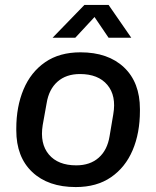

<svg xmlns="http://www.w3.org/2000/svg" viewBox="-20 -749 633 778"><path d="M287 9Q175 9 110.5 -52Q46 -113 46 -221V-228Q46 -317 75.5 -387Q105 -457 163 -497Q221 -537 306 -537Q418 -537 482.5 -476Q547 -415 547 -307V-300Q547 -210 517.5 -140.5Q488 -71 430 -31Q372 9 287 9ZM289 -79Q345 -79 380 -110Q415 -141 424 -197L439 -286Q452 -361 415 -405Q378 -449 304 -449Q248 -449 213 -418Q178 -387 169 -331L153 -242Q141 -167 178 -123Q215 -79 289 -79ZM193 -596 322 -729H420L512 -596H420L363 -680L285 -596Z"/></svg>

Font: Hubot Sans Medium
Style: Italic
Weight: 500
Italic angle: -10°
Designer: Deni Anggara
Foundry: GitHub
Version: Version 1.001; ttfautohint (v1.8.4.7-5d5b);gftools[0.9.31]